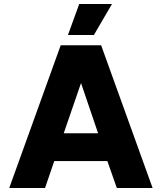

<svg xmlns="http://www.w3.org/2000/svg" viewBox="-20 -935 805 955"><path d="M26 0 282 -710H483L739 0H561L514 -134H250L204 0ZM297 -272H468L383 -522ZM318 -761 374 -915H537L447 -761Z"/></svg>

Font: Geist ExtBd
Style: Regular
Weight: 400
Designer: Basement.studio, Andrés Briganti, Mateo Zaragoza
Foundry: Basement.studio, Vercel, Andrés Briganti, Guido Ferreyra, Mateo Zaragoza
Version: Version 1.401